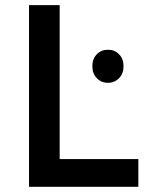

<svg xmlns="http://www.w3.org/2000/svg" viewBox="-20 -720 574 740"><path d="M335.9 -464.8Q335.9 -493.2 353 -510.7Q370.1 -528.3 396 -528.3Q421.9 -528.3 439 -510.7Q456.1 -493.2 456.1 -464.8Q456.1 -436.5 439 -418.9Q421.9 -400.9 396 -400.9Q370.1 -400.9 353 -418.9Q335.9 -437 335.9 -464.8ZM91.8 0V-700.2H210V-106.9H513.2V0Z"/></svg>

Font: TruenoRg
Style: Book
Weight: 400
Designer: Julieta Ulanovsky
Foundry: Julieta Ulanovsky
Version: Version 3.001b